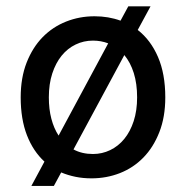

<svg xmlns="http://www.w3.org/2000/svg" viewBox="-20 -560 597 616"><path d="M136.7 -247.6Q136.7 -209.5 144.8 -179Q152.8 -148.4 168 -125L327.1 -420.9Q304.2 -429.7 278.3 -429.7Q248.5 -429.7 222.7 -417.2Q196.8 -404.8 177.7 -381.3Q158.7 -357.9 147.7 -324.2Q136.7 -290.5 136.7 -247.6ZM419.9 -247.6Q419.9 -291.5 409.2 -325.7Q398.4 -359.9 378.9 -383.3L215.8 -80.6Q242.7 -65.9 278.3 -65.9Q307.6 -65.9 333.5 -78.4Q359.4 -90.8 378.7 -114.3Q397.9 -137.7 408.9 -171.4Q419.9 -205.1 419.9 -247.6ZM462.9 -539.6 421.9 -463.9Q463.4 -431.6 486.8 -377.4Q510.3 -323.2 510.3 -247.6Q510.3 -184.6 491.2 -136Q472.2 -87.4 439.9 -54.4Q407.7 -21.5 364.7 -4.6Q321.8 12.2 273.4 12.2Q246.6 12.2 222.4 7.3Q198.2 2.4 176.3 -6.8L152.8 36.6H80.6L122.6 -41.5Q86.4 -74.7 66.4 -126.2Q46.4 -177.7 46.4 -247.6Q46.4 -310.5 65.4 -359.1Q84.5 -407.7 116.7 -440.7Q148.9 -473.6 191.9 -490.7Q234.9 -507.8 283.2 -507.8Q328.1 -507.8 366.7 -493.7L391.6 -539.6Z"/></svg>

Font: Andika New Basic
Style: Regular
Weight: 400
Designer: Victor Gaultney, Annie Olsen, Julie Remington, Don Collingsworth, Eric Hays
Foundry: SIL International
Version: Version 5.500